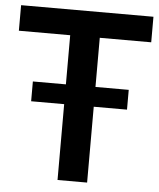

<svg xmlns="http://www.w3.org/2000/svg" viewBox="-53 -786 690 831"><g transform="rotate(5 292.0 -370.0)"><path d="M580 -629H356.5V-415.5H501V-329.5H356.5V0H228V-329.5H84.5V-415.5H228V-629H5V-740H580Z"/></g></svg>

Font: Encode Sans Semi Condensed SmBd
Style: Regular
Weight: 600
Width: 4
Designer: Multiple Designers
Foundry: Impallari Type
Version: Version 2.000